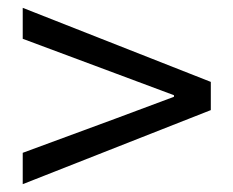

<svg xmlns="http://www.w3.org/2000/svg" viewBox="-20 -616 595 490"><path d="M38 -146 518 -335V-407L38 -596V-517L274 -429L424 -373V-369L274 -313L38 -226Z"/></svg>

Font: Noto Sans CJK HK
Style: Regular
Weight: 400
Designer: Ryoko NISHIZUKA 西塚涼子 (kana, bopomofo & ideographs); Paul D. Hunt (Latin, Greek & Cyrillic); Sandoll Communications 산돌커뮤니
Foundry: Adobe
Version: Version 2.004;hotconv 1.0.118;makeotfexe 2.5.65603